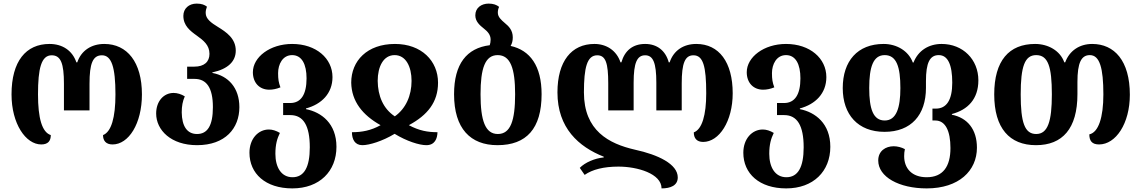

<svg xmlns="http://www.w3.org/2000/svg" viewBox="-20 -793 6337 1066"><path d="M209 9C247 9 262 -11 262 -43C213 -59 191 -137 191 -269C191 -413 209 -486 267 -486C318 -486 335 -440 335 -328V-180H477V-328C477 -440 495 -486 546 -486C599 -486 621 -421 621 -269C621 -140 598 -61 552 -43C552 -12 568 9 605 9C694 9 768 -106 768 -269C768 -448 686 -549 559 -549C487 -549 431 -512 409 -447H404C382 -512 327 -549 255 -549C124 -549 44 -453 44 -269C44 -106 123 9 209 9Z M1074 13C1231 13 1309 -81 1309 -198C1309 -306 1247 -372 1159 -388V-391C1247 -410 1289 -453 1289 -512C1289 -580 1236 -615 1189 -644C1153 -666 1122 -688 1122 -721C1122 -733 1124 -743 1129 -756C1116 -766 1100 -773 1072 -773C1029 -773 998 -746 998 -705C998 -651 1035 -622 1073 -595C1109 -569 1143 -543 1143 -494C1143 -450 1114 -423 1059 -423H1019V-355H1060C1126 -355 1162 -307 1162 -198C1162 -94 1131 -49 1074 -49C1019 -49 990 -92 989 -169C989 -204 994 -231 1006 -258C987 -270 964 -277 944 -277C888 -277 847 -230 847 -163C847 -70 930 13 1074 13Z M1603 253C1754 253 1848 158 1848 22C1848 -107 1765 -170 1679 -187V-191C1765 -214 1826 -274 1826 -365C1826 -469 1735 -549 1602 -549C1479 -549 1384 -476 1384 -392C1384 -333 1421 -295 1475 -295C1494 -295 1515 -299 1537 -308C1527 -335 1524 -353 1524 -387C1524 -436 1549 -487 1602 -487C1656 -487 1682 -436 1682 -358C1682 -268 1651 -221 1591 -221H1552V-154H1592C1664 -154 1700 -96 1700 25C1700 136 1668 191 1604 191C1541 191 1509 135 1509 61C1509 8 1519 -24 1534 -55C1514 -67 1493 -74 1473 -74C1414 -74 1365 -23 1365 55C1365 171 1454 253 1603 253Z M1992 13C2030 13 2103 -9 2171 -50C2238 -9 2308 13 2347 13C2394 13 2408 -23 2409 -59C2355 -59 2308 -67 2250 -98C2354 -154 2412 -226 2412 -334C2412 -455 2320 -549 2173 -549C2018 -549 1930 -455 1930 -334C1932 -230 1993 -154 2093 -98C2039 -68 1989 -59 1934 -59C1934 -20 1950 13 1992 13ZM2172 -147C2107 -190 2078 -261 2077 -344C2077 -422 2108 -487 2171 -487C2234 -487 2265 -422 2265 -344C2265 -262 2233 -190 2172 -147Z M2815 -538C2823 -551 2827 -567 2827 -585C2827 -625 2805 -647 2783 -665C2762 -683 2744 -699 2744 -723C2744 -734 2746 -744 2751 -755C2737 -766 2720 -773 2693 -773C2653 -773 2619 -750 2619 -708C2619 -674 2643 -653 2667 -634C2686 -619 2704 -601 2704 -573C2704 -561 2702 -551 2699 -542C2571 -526 2501 -438 2501 -270C2501 -79 2592 13 2742 13C2903 13 2987 -79 2987 -270C2987 -427 2923 -514 2815 -538ZM2744 -49C2674 -49 2648 -124 2648 -270C2648 -413 2673 -487 2743 -487C2814 -487 2840 -413 2840 -270C2840 -124 2815 -49 2744 -49Z M3846 -549C3775 -549 3720 -513 3698 -447H3693C3675 -513 3627 -549 3562 -549C3494 -549 3449 -513 3430 -447H3425C3403 -513 3347 -549 3280 -549C3153 -549 3075 -453 3075 -280C3075 -82 3193 22 3332 77V81C3282 86 3228 109 3199 139L3226 178C3269 148 3332 132 3414 132C3519 132 3653 171 3653 253C3703 253 3743 237 3743 192C3743 118 3634 66 3505 38C3361 5 3222 -67 3222 -280C3222 -417 3239 -486 3296 -486C3343 -486 3357 -442 3357 -330V-180H3498V-334C3498 -445 3517 -486 3562 -486C3606 -486 3624 -445 3624 -334V-180H3765V-330C3765 -442 3783 -486 3830 -486C3884 -486 3901 -425 3901 -275C3901 -154 3878 -75 3832 -58C3832 -26 3848 -5 3884 -5C3973 -5 4048 -120 4048 -275C4048 -448 3972 -549 3846 -549Z M4345 253C4496 253 4590 158 4590 22C4590 -107 4507 -170 4421 -187V-191C4507 -214 4568 -274 4568 -365C4568 -469 4477 -549 4344 -549C4221 -549 4126 -476 4126 -392C4126 -333 4163 -295 4217 -295C4236 -295 4257 -299 4279 -308C4269 -335 4266 -353 4266 -387C4266 -436 4291 -487 4344 -487C4398 -487 4424 -436 4424 -358C4424 -268 4393 -221 4333 -221H4294V-154H4334C4406 -154 4442 -96 4442 25C4442 136 4410 191 4346 191C4283 191 4251 135 4251 61C4251 8 4261 -24 4276 -55C4256 -67 4235 -74 4215 -74C4156 -74 4107 -23 4107 55C4107 171 4196 253 4345 253Z M5125 253C5304 253 5404 155 5404 27C5404 -75 5351 -139 5265 -156V-160C5352 -183 5412 -242 5412 -347C5412 -463 5326 -549 5208 -549C5135 -549 5077 -511 5052 -446H5048C5024 -511 4958 -549 4886 -549C4741 -549 4659 -454 4659 -304C4659 -156 4744 -61 4891 -61C5038 -61 5121 -154 5121 -305V-343C5121 -444 5142 -487 5192 -487C5243 -487 5267 -433 5267 -334C5267 -237 5235 -190 5176 -190H5157V-124H5173C5229 -124 5257 -66 5257 29C5257 132 5215 191 5125 191C5043 191 5000 142 5000 74C5000 61 5001 48 5004 35C4986 25 4962 19 4942 19C4897 19 4856 45 4856 98C4856 189 4971 253 5125 253ZM4892 -124C4828 -124 4806 -188 4806 -304C4806 -421 4828 -487 4892 -487C4958 -487 4979 -421 4979 -304C4979 -195 4957 -124 4892 -124Z M5732 13C5879 13 5962 -79 5962 -270V-338C5962 -444 5983 -487 6031 -487C6086 -487 6106 -414 6106 -269C6106 -141 6079 -58 6028 -47C6028 -12 6042 9 6082 9C6175 9 6253 -107 6253 -267C6253 -456 6167 -549 6044 -549C5974 -549 5918 -512 5894 -447H5889C5866 -512 5799 -549 5727 -549C5582 -549 5500 -456 5500 -269C5500 -81 5585 13 5732 13ZM5733 -49C5669 -49 5647 -113 5647 -269C5647 -423 5669 -487 5733 -487C5799 -487 5820 -423 5820 -269C5820 -120 5798 -49 5733 -49Z"/></svg>

Font: Noto Serif Georgian SemiCondensed Bold
Style: Regular
Weight: 700
Width: 4
Designer: Monotype Design Team, Akaki Razmadze
Foundry: Google LLC
Version: Version 2.003